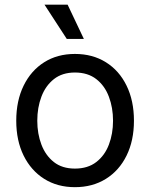

<svg xmlns="http://www.w3.org/2000/svg" viewBox="-20 -775 631 807"><path d="M294.9 11.7Q221.2 11.7 165.8 -23.2Q110.4 -58.1 79.3 -121.1Q48.3 -184.1 48.3 -267.6Q48.3 -351.6 79.3 -415Q110.4 -478.5 165.8 -513.4Q221.2 -548.3 294.9 -548.3Q369.1 -548.3 425 -513.4Q481 -478.5 512 -415Q543 -351.6 543 -267.6Q543 -184.1 512 -121.1Q481 -58.1 425 -23.2Q369.1 11.7 294.9 11.7ZM294.9 -66.4Q349.1 -66.4 384.8 -94Q420.4 -121.6 437.7 -167.2Q455.1 -212.9 455.1 -267.6Q455.1 -322.3 437.7 -368.4Q420.4 -414.6 384.8 -442.4Q349.1 -470.2 294.9 -470.2Q241.7 -470.2 206.5 -442.4Q171.4 -414.6 154.1 -368.7Q136.7 -322.8 136.7 -267.6Q136.7 -212.9 154.1 -167.2Q171.4 -121.6 206.3 -94Q241.2 -66.4 294.9 -66.4ZM260.7 -611.3 167 -755.4H264.2L332.5 -611.3Z"/></svg>

Font: Inter 17pt
Style: Regular
Weight: 400
Version: Version 4.001;git-66647c0bb